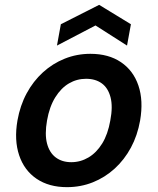

<svg xmlns="http://www.w3.org/2000/svg" viewBox="-20 -760 650 792"><path d="M256 12Q182 12 131 -22.5Q80 -57 59 -119.5Q38 -182 52 -263Q63 -325 90 -375Q117 -425 157 -461.5Q197 -498 247 -518Q297 -538 353 -538Q428 -538 479 -503.5Q530 -469 551 -407Q572 -345 558 -263Q547 -201 520 -151Q493 -101 453 -64.5Q413 -28 363 -8Q313 12 256 12ZM274 -91Q312 -91 345 -110.5Q378 -130 401.5 -168Q425 -206 435 -263Q446 -320 436 -358.5Q426 -397 400 -416Q374 -435 335 -435Q297 -435 264.5 -416Q232 -397 208 -358.5Q184 -320 174 -263Q164 -206 174 -168Q184 -130 210 -110.5Q236 -91 274 -91ZM215 -572 231 -660 389 -740 520 -660 504 -572 374 -655Z"/></svg>

Font: DM Sans 9pt SemiBold
Style: Italic
Weight: 600
Italic angle: -10°
Version: Version 4.004;gftools[0.9.30]